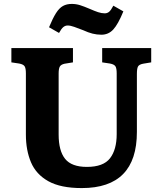

<svg xmlns="http://www.w3.org/2000/svg" viewBox="-20 -945 827 979"><path d="M397 14Q289 14 226.5 -21Q164 -56 138 -117.5Q112 -179 112 -259V-571Q112 -597 105.5 -607Q99 -617 78 -621L38 -627V-700H352V-627L309 -620Q291 -616 285 -605.5Q279 -595 279 -570V-259Q279 -176 312 -135Q345 -94 423 -94Q507 -94 541 -138Q575 -182 575 -261V-571Q575 -597 568.5 -607Q562 -617 541 -621L501 -627V-700H751V-627L709 -620Q689 -616 683.5 -605.5Q678 -595 678 -567V-272Q678 14 397 14ZM497 -768Q474 -768 452 -773.5Q430 -779 404 -791Q378 -801 358.5 -808Q339 -815 325 -815Q313 -815 303 -807Q293 -799 281 -777L230 -806Q249 -852 265.5 -878Q282 -904 301 -914.5Q320 -925 346 -925Q368 -925 388.5 -918.5Q409 -912 437 -900Q462 -889 480 -883Q498 -877 514 -877Q527 -877 536.5 -885Q546 -893 558 -916L609 -887Q582 -821 557.5 -794.5Q533 -768 497 -768Z"/></svg>

Font: Literata
Style: Bold
Weight: 700
Designer: Latin by Veronika Burian and Jose Scaglione. Greek by Irene Vlachou. Cyrillic by Vera Evstafieva.
Foundry: TypeTogether
Version: Version 3.103; ttfautohint (v1.8.4.7-5d5b);gftools[0.9.29]